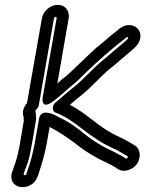

<svg xmlns="http://www.w3.org/2000/svg" viewBox="-20 -741 610 797"><path d="M129 -263C131 -272 123 -280 129 -285C135 -290 140 -298 141 -304L204 -665C205 -668 208 -671 211 -671C214 -671 216 -668 215 -665L157 -336C157 -336 149 -286 194 -316C211 -327 225 -340 238 -351L270 -379C295 -398 321 -424 340 -443C391 -492 440 -535 494 -577C504 -585 506 -587 507 -587C517 -587 511 -579 501 -571L418 -500C364 -458 321 -404 276 -371C254 -354 230 -331 211 -316C197 -305 193 -280 212 -273C276 -250 327 -196 389 -158L412 -144C428 -135 452 -124 465 -118C473 -113 482 -109 493 -102L509 -93C514 -90 507 -80 502 -83L487 -93H486L460 -107L459 -108C408 -131 366 -156 327 -188C302 -209 262 -238 227 -253C215 -259 203 -268 183 -272C173 -274 148 -279 142 -248L124 -146C116 -103 106 -64 93 -30C92 -26 90 -21 89 -17C87 -12 77 -13 78 -19C83 -32 85 -40 91 -55C102 -80 107 -115 113 -146L130 -246C131 -252 128 -257 129 -263ZM154 -665 92 -313C80 -299 70 -279 78 -255C78 -252 78 -246 79 -241L63 -146C58 -117 51 -88 44 -66C40 -55 37 -47 34 -36L30 -26C30 -25 29 -25 29 -24C11 47 113 59 137 -10C151 -52 165 -95 174 -146L186 -214C221 -196 257 -172 291 -147C332 -113 378 -86 430 -62L455 -49L470 -39C483 -31 497 -30 512 -35C566 -51 573 -117 540 -137L525 -146C514 -153 504 -158 495 -163C480 -171 456 -181 444 -188L421 -202C375 -230 330 -275 270 -306C281 -315 292 -325 302 -333C355 -372 401 -429 445 -463L447 -464L530 -535C538 -542 558 -557 562 -582C568 -613 546 -637 516 -637C492 -637 474 -621 466 -614C436 -591 407 -564 383 -545C383 -545 382 -545 381 -544C361 -526 329 -495 308 -475C288 -455 260 -429 243 -416C243 -416 242 -416 241 -415L218 -394L265 -665C270 -695 251 -721 220 -721C189 -721 159 -695 154 -665Z"/></svg>

Font: Blanket
Style: OutlineObl
Weight: 400
Foundry: Cannot Into Space Fonts
Version: Version 0.9